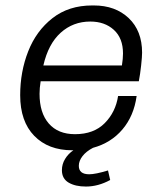

<svg xmlns="http://www.w3.org/2000/svg" viewBox="-20 -541 596 704"><path d="M129 -243Q125 -218 125 -197Q125 -127 159 -88Q193 -49 255 -49Q324 -49 364 -89.5Q404 -130 413 -189H481Q471 -116 429 -66.5Q387 -17 321 1Q296 14 282.5 31.5Q269 49 269 67Q269 98 307 98Q330 98 376 84L384 119Q340 143 295 143Q256 143 231.5 128.5Q207 114 207 83Q207 61 218.5 42Q230 23 249 10H245Q157 10 105.5 -43Q54 -96 54 -192Q54 -278 83.5 -353Q113 -428 172.5 -474.5Q232 -521 318 -521H324Q403 -521 452 -474.5Q501 -428 501 -348Q501 -333 497.5 -301Q494 -269 489 -243ZM139 -301H427Q431 -326 431 -345Q431 -401 397.5 -431.5Q364 -462 311 -462Q248 -462 202.5 -421Q157 -380 139 -301Z"/></svg>

Font: Chivo Light Italic
Style: Regular
Weight: 300
Italic angle: -8.05°
Designer: Hector Gatti
Foundry: Omnibus-Type
Version: Version 1.007